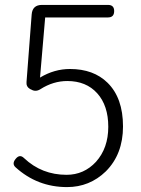

<svg xmlns="http://www.w3.org/2000/svg" viewBox="-20 -749 575 782"><path d="M253 13Q132 13 43 -68Q28 -82 43 -101Q60 -123 78 -105Q150 -37 251 -37Q322 -37 371 -90Q421 -146 421 -232.5Q421 -319 376 -369Q331 -419 254 -419Q197 -419 145 -386Q125 -373 106 -385L103 -386Q86 -396 88 -415L109 -690Q112 -729 151 -729H278H420Q445 -729 445 -704Q445 -678 420 -678H164L143 -433Q201 -468 265 -468Q361 -468 418 -412Q481 -350 481 -234Q481 -121 411 -51Q345 13 253 13Z"/></svg>

Font: GenSenRounded TW L
Style: Regular
Weight: 300
Version: Version 1.501;PS 1;hotconv 16.6.51;makeotf.lib2.5.65220